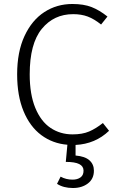

<svg xmlns="http://www.w3.org/2000/svg" viewBox="-20 -716 590 963"><path d="M451 140Q451 181 421 204Q391 227 346 227Q298 227 266 206L284 170Q311 185 344 185Q368 185 383.5 174Q399 163 399 140Q399 118 377.5 107Q356 96 310 96L318 10Q244 4 187 -38.5Q130 -81 98 -158.5Q66 -236 66 -343Q66 -456 103 -535.5Q140 -615 202.5 -655.5Q265 -696 343 -696Q400 -696 439.5 -680.5Q479 -665 519 -633L487 -593Q452 -621 420 -633Q388 -645 347 -645Q250 -645 189.5 -571Q129 -497 129 -343Q129 -243 157 -175Q185 -107 233.5 -74.5Q282 -42 344 -42Q393 -42 427 -56.5Q461 -71 496 -99L527 -60Q458 6 359 11V64Q406 68 428.5 88Q451 108 451 140Z"/></svg>

Font: Fira Sans Light
Style: Regular
Weight: 300
Designer: bBox Type GmbH & Carrois Corporate GbR & Edenspiekermann AG
Foundry: bBox Type GmbH & Carrois Corporate GbR & Edenspiekermann AG
Version: Version 4.301